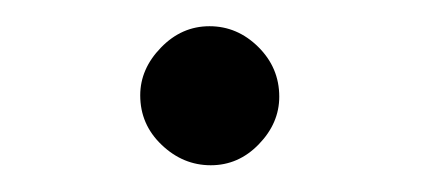

<svg xmlns="http://www.w3.org/2000/svg" viewBox="-20 -449 318 145"><path d="M85.9 -377Q85.9 -397 101.6 -413.1Q117.2 -429.2 138.2 -429.2Q159.2 -429.2 175 -413.6Q190.9 -397.9 190.9 -376Q190.9 -356 175.5 -340.1Q160.2 -324.2 139.2 -324.2Q118.2 -324.2 102.1 -339.6Q85.9 -355 85.9 -377Z"/></svg>

Font: CMU Serif Upright Italic
Style: UprightItalic
Weight: 500
Version: Version 0.7.0